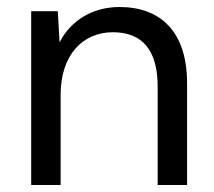

<svg xmlns="http://www.w3.org/2000/svg" viewBox="-20 -528 612 548"><path d="M153 0V-257C153 -372 217 -436 302 -436C387 -436 430 -384 430 -281V0H514V-290C514 -438 438 -508 321 -508C245 -508 182 -470 150 -407L145 -496H69V0Z"/></svg>

Font: Rootstock Sans Body
Style: Regular
Weight: 400
Designer: Colophon Foundry, Jonny Pinhorn
Foundry: Colophon Foundry
Version: Version 1.200;FEAKit 1.0